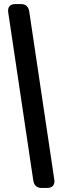

<svg xmlns="http://www.w3.org/2000/svg" viewBox="-20 -830 350 952"><path d="M250 68 249 59 125 -773Q119 -810 83 -810H58Q20 -810 20 -776L21 -767L145 65Q151 102 187 102H212Q250 102 250 68Z"/></svg>

Font: WD-XL Lubrifont TC
Style: Regular
Weight: 400
Designer: [WD-XL Lubrifont] Copyright 2020-2022 (c) NightFurySL2001, Skr-ZERO; [ZCOOL QingKe HuangYou] Copyright 2018-2022 (c) The
Version: Version 2.001;hotconv 1.1.1;makeotfexe 2.6.0